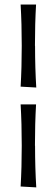

<svg xmlns="http://www.w3.org/2000/svg" viewBox="-20 -770 245 845"><path d="M139.6 -384.8 70.8 -388.7Q75.7 -473.6 75.7 -568.4Q75.7 -665 70.8 -750H138.7Q133.8 -664.6 133.8 -568.4H134.3Q134.3 -470.7 139.6 -384.8ZM139.6 54.7 70.8 50.8Q75.7 -34.2 75.7 -128.9Q75.7 -225.6 70.8 -310.5H138.7Q133.8 -225.1 133.8 -128.9H134.3Q134.3 -31.2 139.6 54.7Z"/></svg>

Font: Balgruf
Style: Regular
Weight: 500
Designer: Paul James MIller
Foundry: High-Logic / Made with FontCreator
Version: Version 1.201;March 28, 2021;FontCreator 13.0.0.2683 64-bit